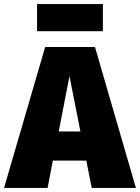

<svg xmlns="http://www.w3.org/2000/svg" viewBox="-45 -928 691 948"><path d="M381 -135H216L190 0H-25L178 -696H424L626 0H408ZM352 -279 298 -552 245 -279ZM138 -774V-908H463V-774Z"/></svg>

Font: FiraGO Heavy
Style: Regular
Weight: 900
Designer: bBox Type
Foundry: bBox Type GmbH
Version: Version 1.001